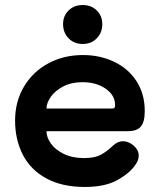

<svg xmlns="http://www.w3.org/2000/svg" viewBox="-20 -734 636 764"><path d="M40 -254Q40 -330 75.5 -389.5Q111 -449 172.5 -482Q234 -515 310 -515Q378 -515 434.5 -488Q491 -461 523.5 -410.5Q556 -360 556 -292Q556 -249 540.5 -230.5Q525 -212 488 -212H165Q165 -188 182 -163.5Q199 -139 233 -122Q267 -105 314 -105Q356 -105 380 -117.5Q404 -130 430 -155Q449 -172 469 -172Q492 -172 512 -154.5Q532 -137 532 -115Q532 -97 520 -80Q499 -47 449 -18.5Q399 10 318 10Q227 10 164.5 -24Q102 -58 71 -118Q40 -178 40 -254ZM424 -302Q433 -302 435.5 -305Q438 -308 438 -316Q438 -355 400.5 -381Q363 -407 308 -407Q264 -407 231.5 -390Q199 -373 182 -348.5Q165 -324 165 -302ZM231 -638Q231 -671 253 -692.5Q275 -714 309 -714Q343 -714 365 -692.5Q387 -671 387 -638Q387 -604 365 -581.5Q343 -559 309 -559Q275 -559 253 -581.5Q231 -604 231 -638Z"/></svg>

Font: Mali
Style: Bold
Weight: 700
Designer: Kitiyaporn Chalermlarp | Katatrad Aksorn Co.,Ltd.
Foundry: Cadson Demak Co.,Ltd.
Version: Version 1.000; ttfautohint (v1.6)